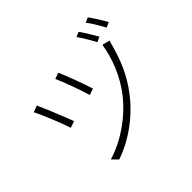

<svg xmlns="http://www.w3.org/2000/svg" viewBox="-197 -1097 1394 1394"><g transform="rotate(-45 500.0 -400.5)"><path d="M426 -713 378 -697C401 -650 458 -491 473 -437L522 -454C507 -506 447 -667 426 -713ZM795 -630C776 -505 723 -375 641 -269C541 -142 396 -42 250 2L293 45C434 -2 582 -106 684 -241C767 -349 809 -457 841 -571C844 -583 849 -603 854 -615ZM147 -655 97 -636C118 -598 189 -427 207 -366L258 -384C234 -449 171 -603 147 -655ZM740 -819 702 -803C726 -770 763 -709 783 -669L822 -687C801 -725 763 -787 740 -819ZM862 -846 823 -829C850 -796 883 -738 906 -697L945 -714C923 -754 885 -814 862 -846Z"/></g></svg>

Font: Noto Sans CJK Light
Style: Regular
Weight: 300
Designer: Ryoko NISHIZUKA (kana & ideographs); Paul D. Hunt (Latin, Greek & Cyrillic); Wenlong ZHANG (bopomofo); Sandoll Communica
Foundry: Adobe Systems Incorporated
Version: Version 1.000;PS 1;hotconv 1.0.78;makeotf.lib2.5.61930